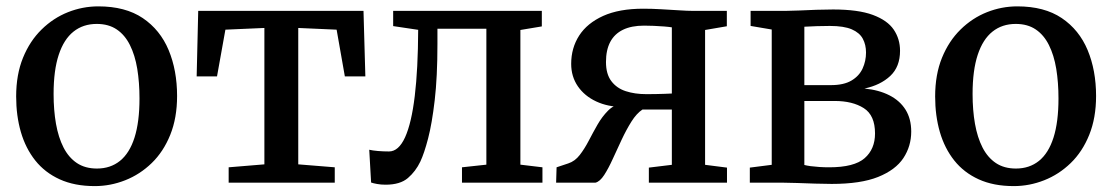

<svg xmlns="http://www.w3.org/2000/svg" viewBox="-20 -588 3580 618"><path d="M32 -277.5Q32 -348 54 -402Q76 -456 113.8 -493Q151.5 -530 198.8 -548.8Q246 -567.5 296.5 -567.5Q383.5 -567.5 439.5 -529.8Q495.5 -492 522.8 -426.8Q550 -361.5 550 -279Q550 -208.5 528 -154Q506 -99.5 468.2 -63Q430.5 -26.5 383 -7.8Q335.5 11 285 11Q220 11 172.2 -10.8Q124.5 -32.5 93.5 -71.5Q62.5 -110.5 47.2 -163Q32 -215.5 32 -277.5ZM292 -45.5Q335.5 -45.5 366.2 -70.2Q397 -95 413 -145.2Q429 -195.5 429 -271Q429 -322.5 421.8 -366.5Q414.5 -410.5 398.2 -443Q382 -475.5 355.8 -493.2Q329.5 -511 291.5 -511Q247.5 -511 216.5 -486.2Q185.5 -461.5 169 -411.5Q152.5 -361.5 152.5 -285.5Q152.5 -233.5 160.2 -189.5Q168 -145.5 184.5 -113.2Q201 -81 227.5 -63.2Q254 -45.5 292 -45.5Z M716 0V-49.5L831 -59V-498L705.5 -492.5L678.5 -342H613L618 -553H1150L1156 -342H1090L1063.5 -492.5L940 -498V-59L1057.5 -49.5V0Z M1221 6.5Q1206 6.5 1193.8 4.2Q1181.5 2 1174.5 -0.5L1168.5 -106Q1179 -103.5 1196.2 -102Q1213.5 -100.5 1232 -100.5Q1263 -100.5 1283.8 -146Q1304.5 -191.5 1315 -278.8Q1325.5 -366 1326 -492L1245.5 -504V-553H1724V-503L1655 -491.5V-58L1726 -49.5V0H1467V-49.5L1545.5 -58V-495.5H1388V-446.5Q1388 -340 1379.2 -265.2Q1370.5 -190.5 1358 -142.5Q1345.5 -94.5 1333 -68Q1318 -36.5 1293 -15Q1268 6.5 1221 6.5Z M1770 0 1771.5 -49.5 1809 -62Q1830.5 -69 1846 -89Q1861.5 -109 1875 -135Q1888.5 -161 1903.2 -186.8Q1918 -212.5 1936.8 -231.5Q1955.5 -250.5 1982.5 -255.5L1983 -244Q1936.5 -244 1899 -261.5Q1861.5 -279 1840 -310.2Q1818.5 -341.5 1818.5 -382.5Q1818.5 -433.5 1844.2 -473.5Q1870 -513.5 1921.5 -536.8Q1973 -560 2050.5 -560Q2078.5 -560 2108.8 -558.2Q2139 -556.5 2166 -554.8Q2193 -553 2210.5 -553H2319.5V-503.5L2249.5 -491.5V-57.5L2320 -48.5V0H2068.5V-48.5L2142.5 -57.5V-235.5H2048Q2029 -223 2012.5 -196.8Q1996 -170.5 1981 -138.5Q1966 -106.5 1952.2 -76.2Q1938.5 -46 1924.8 -24.8Q1911 -3.5 1896.5 0ZM2059.5 -285Q2073 -285 2088.8 -285.2Q2104.5 -285.5 2119.2 -286Q2134 -286.5 2142.5 -287V-500Q2133.5 -501.5 2117.5 -502.8Q2101.5 -504 2084 -504.8Q2066.5 -505.5 2053 -505.5Q2012.5 -505.5 1985.2 -492.2Q1958 -479 1944.2 -453Q1930.5 -427 1930.5 -388.5Q1930.5 -349.5 1947.8 -326.8Q1965 -304 1994.2 -294.5Q2023.5 -285 2059.5 -285Z M2657 4Q2633.5 4 2603.5 3Q2573.5 2 2545.8 1Q2518 0 2501 0H2393.5V-48.5L2464 -57.5V-493L2396 -504.5V-553H2509Q2526 -553 2552.2 -554.2Q2578.5 -555.5 2607.5 -556.5Q2636.5 -557.5 2661.5 -557.5Q2742.5 -557.5 2789.5 -540Q2836.5 -522.5 2856.8 -492.5Q2877 -462.5 2877 -424.5Q2877 -373 2845.5 -343.5Q2814 -314 2762.5 -303Q2809 -298.5 2842.8 -281.2Q2876.5 -264 2894.8 -234.8Q2913 -205.5 2913 -164.5Q2913 -117.5 2887.8 -79.2Q2862.5 -41 2806.5 -18.5Q2750.5 4 2657 4ZM2649 -49.5Q2729.5 -49.5 2763 -78.8Q2796.5 -108 2796.5 -158.5Q2796.5 -217 2760.2 -240Q2724 -263 2666.5 -263H2569V-57Q2576.5 -55 2589.2 -53.2Q2602 -51.5 2617.5 -50.5Q2633 -49.5 2649 -49.5ZM2569 -314H2654.5Q2696 -314 2720.8 -328.8Q2745.5 -343.5 2756.5 -367.5Q2767.5 -391.5 2767.5 -419Q2767.5 -444 2757.2 -463.2Q2747 -482.5 2721.8 -493.5Q2696.5 -504.5 2651 -504.5Q2630 -504.5 2609 -503.8Q2588 -503 2569 -502Z M2990 -277.5Q2990 -348 3012 -402Q3034 -456 3071.8 -493Q3109.5 -530 3156.8 -548.8Q3204 -567.5 3254.5 -567.5Q3341.5 -567.5 3397.5 -529.8Q3453.5 -492 3480.8 -426.8Q3508 -361.5 3508 -279Q3508 -208.5 3486 -154Q3464 -99.5 3426.2 -63Q3388.5 -26.5 3341 -7.8Q3293.5 11 3243 11Q3178 11 3130.2 -10.8Q3082.5 -32.5 3051.5 -71.5Q3020.5 -110.5 3005.2 -163Q2990 -215.5 2990 -277.5ZM3250 -45.5Q3293.5 -45.5 3324.2 -70.2Q3355 -95 3371 -145.2Q3387 -195.5 3387 -271Q3387 -322.5 3379.8 -366.5Q3372.5 -410.5 3356.2 -443Q3340 -475.5 3313.8 -493.2Q3287.5 -511 3249.5 -511Q3205.5 -511 3174.5 -486.2Q3143.5 -461.5 3127 -411.5Q3110.5 -361.5 3110.5 -285.5Q3110.5 -233.5 3118.2 -189.5Q3126 -145.5 3142.5 -113.2Q3159 -81 3185.5 -63.2Q3212 -45.5 3250 -45.5Z"/></svg>

Font: Merriweather 24pt Medium
Style: Regular
Weight: 500
Designer: Eben Sorkin
Foundry: Eben Sorkin
Version: Version 2.100